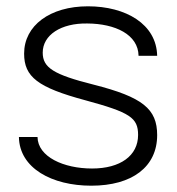

<svg xmlns="http://www.w3.org/2000/svg" viewBox="-20 -575 560 609"><path d="M269.5 14C399.5 14 478.5 -46 478.5 -146.5C478.5 -229.5 432.5 -267 277 -306.5C149.5 -338.5 115.5 -360.5 115.5 -408C115.5 -464 173.5 -502 257 -500.5C345.5 -500 418.5 -465.5 419.5 -398H478.5C476.5 -498.5 379 -555 259 -555C138.5 -555 56.5 -494 56.5 -405C56.5 -331 100 -297.5 250.5 -257C392.5 -218.5 418 -201.5 418 -147C418 -81 361.5 -40.5 272 -40.5C182 -40.5 100 -77.5 99 -140.5H40C41.5 -41.5 145 14 269.5 14Z"/></svg>

Font: Eudonet Light
Style: Regular
Weight: 300
Designer: Mikhail Sharanda
Foundry: Mikhail Sharanda
Version: Version 4.503;Glyphs 3.1.2 (3151)